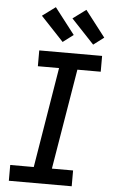

<svg xmlns="http://www.w3.org/2000/svg" viewBox="-64 -1024 627 1065"><g transform="rotate(5 250.0 -491.0)"><path d="M27 0V-88H158L250 -647H132V-735H482V-647H352L259 -88H377V0ZM427 -793 300 -928 373 -982 485 -837ZM257 -793 130 -928 203 -982 315 -837Z"/></g></svg>

Font: Iosevka Curly Semibold Oblique
Style: Regular
Weight: 600
Italic angle: -9°
Monospace: yes
Designer: Belleve Invis
Foundry: Belleve Invis
Version: Version 11.1.0; ttfautohint (v1.8.3)